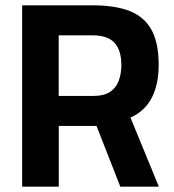

<svg xmlns="http://www.w3.org/2000/svg" viewBox="-20 -703 656 723"><path d="M63.4 0V-683H329.9Q412.5 -683 467.5 -661.7Q522.5 -640.5 550 -591.5Q577.5 -542.6 577.5 -458.9Q577.5 -385.2 551.4 -334.7Q525.3 -284.2 471.3 -260.2L578.2 0H433.1L343.5 -228.7H201.4V0ZM201 -341.8H332.8Q370.9 -341.8 393.7 -356.6Q416.6 -371.4 426.7 -397.8Q436.9 -424.3 436.9 -458.2Q436.9 -514.4 410.9 -542.1Q384.9 -569.9 329.9 -569.9H201Z"/></svg>

Font: Cairo
Style: Regular
Weight: 400
Designer: Mohamed Gaber, Accademia di Belle Arti di Urbino
Foundry: Kief Type Foundry, Accademia di Belle Arti di Urbino
Version: Version 3.120